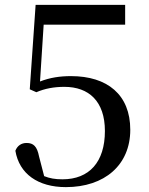

<svg xmlns="http://www.w3.org/2000/svg" viewBox="-20 -752 609 787"><path d="M250 15C409 15 514 -76 514 -220C514 -364 420 -440 271 -440C226 -440 185 -434 144 -418L159 -651H493V-732H126L102 -386L129 -374C164 -389 201 -396 244 -396C344 -396 410 -337 410 -215C410 -88 346 -17 236 -17C205 -17 184 -21 161 -30L140 -111C132 -152 117 -166 89 -166C68 -166 51 -155 43 -134C59 -39 136 15 250 15Z"/></svg>

Font: Noto Serif KR Medium
Style: Regular
Weight: 500
Designer: Ryoko NISHIZUKA 西塚涼子 (kana & ideographs); Frank Grießhammer (Latin, Greek & Cyrillic); Wenlong ZHANG 张文龙 (bopomofo); San
Foundry: Adobe
Version: Version 2.001;hotconv 1.1.0;makeotfexe 2.6.0